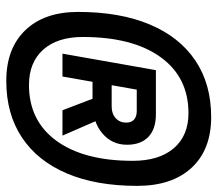

<svg xmlns="http://www.w3.org/2000/svg" viewBox="-62 -664 719 636"><g transform="rotate(90 298.0 -346.5)"><path d="M248.5 -7.3Q141.1 -7.3 80.6 -70.3Q20 -133.3 20 -245.1Q20 -383.8 61.5 -482.4Q103 -581.1 180.9 -633.5Q258.8 -686 368.2 -686Q476.1 -686 536.1 -621.3Q596.2 -556.6 596.2 -440.9Q596.2 -304.7 554.9 -207.8Q513.7 -110.8 435.8 -59.1Q357.9 -7.3 248.5 -7.3ZM158.2 -193.4 212.9 -502.9H288.6L233.9 -193.4ZM345.7 -193.4 306.2 -296.9 378.9 -310.1 429.7 -193.4ZM262.2 -82.5Q380.4 -82.5 446.8 -173.3Q513.2 -264.2 513.2 -426.3Q513.2 -513.7 471.4 -562.3Q429.7 -610.8 355.5 -610.8Q236.3 -610.8 169.7 -518.3Q103 -425.8 103 -260.7Q103 -176.8 145 -129.6Q187 -82.5 262.2 -82.5ZM247.1 -293 258.3 -356.4H333.5Q357.4 -356.4 372.1 -369.9Q386.7 -383.3 386.7 -404.8Q386.7 -421.4 376.7 -430.4Q366.7 -439.5 348.1 -439.5H263.2L274.4 -502.9H359.4Q408.2 -502.9 434.1 -477.8Q460 -452.6 460 -407.2Q460 -356.9 421.6 -325Q383.3 -293 322.3 -293Z"/></g></svg>

Font: Cascadia Mono NF
Style: Italic
Weight: 400
Italic angle: -10°
Monospace: yes
Designer: Aaron Bell
Foundry: Saja Typeworks
Version: Version 2404.023